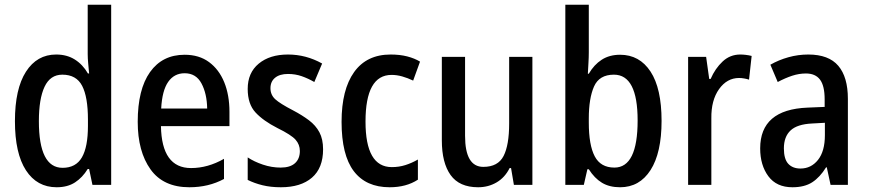

<svg xmlns="http://www.w3.org/2000/svg" viewBox="-20 -780 3664 810"><path d="M219 10Q136 10 89.5 -61.5Q43 -133 43 -269Q43 -405 89.5 -477.5Q136 -550 217 -550Q262 -550 295.5 -529Q329 -508 351 -470H356Q354 -492 352 -513Q350 -534 350 -552V-760H449V0H370L356 -67H350Q328 -31 296.5 -10.5Q265 10 219 10ZM244 -72Q300 -72 325.5 -116Q351 -160 351 -249V-275Q351 -371 326.5 -418Q302 -465 243 -465Q192 -465 168 -414Q144 -363 144 -269Q144 -72 244 -72Z M759 -549Q820 -549 862 -518Q904 -487 926 -433Q948 -379 948 -308V-248H659Q662 -71 786 -71Q857 -71 925 -110V-25Q860 10 779 10Q669 10 615 -65.5Q561 -141 561 -266Q561 -403 613 -476Q665 -549 759 -549ZM759 -471Q715 -471 689.5 -434.5Q664 -398 660 -322H854Q853 -385 830 -428Q807 -471 759 -471Z M1343 -150Q1343 -71 1296 -30.5Q1249 10 1165 10Q1122 10 1087.5 1.5Q1053 -7 1025 -21V-116Q1052 -98 1089 -85.5Q1126 -73 1164 -73Q1204 -73 1224.5 -91.5Q1245 -110 1245 -143Q1245 -170 1227 -190.5Q1209 -211 1150 -240Q1091 -270 1058 -305.5Q1025 -341 1025 -405Q1025 -473 1071.5 -511.5Q1118 -550 1195 -550Q1271 -550 1339 -512L1306 -434Q1280 -449 1253 -458.5Q1226 -468 1195 -468Q1160 -468 1140.5 -452Q1121 -436 1121 -408Q1121 -380 1141 -361.5Q1161 -343 1217 -314Q1255 -294 1283.5 -272.5Q1312 -251 1327.5 -222Q1343 -193 1343 -150Z M1624 10Q1524 10 1472.5 -58Q1421 -126 1421 -266Q1421 -402 1474 -476Q1527 -550 1628 -550Q1667 -550 1698 -542Q1729 -534 1752 -520L1723 -440Q1700 -451 1677 -457.5Q1654 -464 1632 -464Q1522 -464 1522 -267Q1522 -75 1633 -75Q1663 -75 1690 -83.5Q1717 -92 1743 -107V-22Q1694 10 1624 10Z M2226 -540V0H2148L2136 -71H2130Q2110 -31 2075 -10.5Q2040 10 1997 10Q1918 10 1881 -41.5Q1844 -93 1844 -188V-540H1942V-207Q1942 -76 2019 -76Q2081 -76 2104.5 -122Q2128 -168 2128 -259V-540Z M2464 -559Q2464 -538 2462.5 -514Q2461 -490 2460 -469H2464Q2486 -507 2518.5 -528Q2551 -549 2596 -549Q2678 -549 2724.5 -478Q2771 -407 2771 -270Q2771 -135 2724.5 -62.5Q2678 10 2596 10Q2551 10 2519.5 -9Q2488 -28 2464 -66H2458L2443 0H2365V-760H2464ZM2570 -465Q2508 -465 2486 -415Q2464 -365 2464 -280V-263Q2464 -168 2489 -120.5Q2514 -73 2572 -73Q2670 -73 2670 -272Q2670 -465 2570 -465Z M3103 -550Q3114 -550 3126.5 -548.5Q3139 -547 3151 -544L3140 -444Q3131 -447 3119.5 -449Q3108 -451 3098 -451Q3047 -451 3013.5 -404Q2980 -357 2981 -281V0H2883V-540H2959L2972 -447H2978Q2997 -491 3028.5 -520.5Q3060 -550 3103 -550Z M3390 -550Q3476 -550 3516.5 -502.5Q3557 -455 3557 -363V0H3484L3468 -74H3465Q3439 -32 3406.5 -11Q3374 10 3323 10Q3256 10 3221.5 -36.5Q3187 -83 3187 -154Q3187 -318 3387 -326L3459 -329V-361Q3459 -418 3439.5 -444Q3420 -470 3380 -470Q3351 -470 3322 -460.5Q3293 -451 3261 -434L3230 -507Q3265 -527 3306 -538.5Q3347 -550 3390 -550ZM3406 -259Q3343 -256 3315 -229.5Q3287 -203 3287 -154Q3287 -109 3305.5 -89Q3324 -69 3357 -69Q3402 -69 3431 -105.5Q3460 -142 3460 -210V-262Z"/></svg>

Font: Noto Sans Gurmukhi Condensed Medium
Style: Regular
Weight: 500
Width: 3
Designer: Jelle Bosma - Monotype Design Team
Foundry: Monotype Imaging Inc.
Version: Version 2.004; ttfautohint (v1.8.4.7-5d5b)